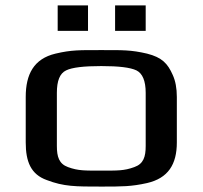

<svg xmlns="http://www.w3.org/2000/svg" viewBox="-20 -679 750 709"><path d="M633 -321C633 -353 628 -380 618 -402C599 -445 578 -467 523 -481C463 -495 433 -494 354 -494C275 -494 244 -495 185 -481C105 -462 75 -405 75 -321V-153C75 -82 94 -35 153 -14C216 10 258 10 354 10C430 10 465 10 523 -3C601 -21 633 -72 633 -153ZM518 -140C518 -100 510 -74 476 -62C438 -48 413 -49 354 -49C294 -49 269 -48 231 -62C198 -74 190 -100 190 -140V-336C190 -381 201 -408 224 -419C246 -430 290 -435 354 -435C418 -435 461 -430 484 -419C506 -408 518 -381 518 -336ZM305 -565V-659H193V-565ZM518 -565V-659H405V-565Z"/></svg>

Font: Gamestation Extended
Style: Regular
Weight: 400
Width: 7
Designer: Jonas Hecksher
Foundry: Jonas Hecksher, Playtypeª, e-types AS
Version: Version 1.003